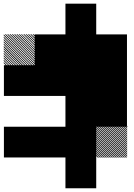

<svg xmlns="http://www.w3.org/2000/svg" viewBox="-42 -853 728 1040"><path d="M646.7 -165.8 645 -167.5H646.7ZM646.7 -155 634.2 -167.5H640L646.7 -160.8ZM646.7 -144.2 623.3 -167.5H629.2L646.7 -150ZM646.7 -133.3 612.5 -167.5H618.3L646.7 -139.2ZM646.7 -122.5 601.7 -167.5H607.5L646.7 -128.3ZM646.7 -111.7 590.8 -167.5H596.7L646.7 -117.5ZM646.7 -100.8 580 -167.5H585.8L646.7 -106.7ZM646.7 -90 569.2 -167.5H575L646.7 -95.8ZM646.7 -79.2 558.3 -167.5H564.2L646.7 -85ZM646.7 -68.3 547.5 -167.5H553.3L646.7 -74.2ZM646.7 -57.5 536.7 -167.5H542.5L646.7 -63.3ZM646.7 -46.7 525.8 -167.5H531.7L646.7 -52.5ZM646.7 -35.8 515 -167.5H520.8L646.7 -41.7ZM646.7 -25 504.2 -167.5H510L646.7 -30.8ZM646.7 -14.2 493.3 -167.5H499.2L646.7 -20ZM646.7 -3.3 482.5 -167.5H488.3L646.7 -9.2ZM640 0.8 478.3 -160.8V-166.7L645.8 0.8ZM629.2 0.8 478.3 -150V-155.8L635 0.8ZM618.3 0.8 478.3 -139.2V-145L624.2 0.8ZM607.5 0.8 478.3 -128.3V-134.2L613.3 0.8ZM596.7 0.8 478.3 -117.5V-123.3L602.5 0.8ZM585.8 0.8 478.3 -106.7V-112.5L591.7 0.8ZM575 0.8 478.3 -95.8V-101.7L580.8 0.8ZM564.2 0.8 478.3 -85V-90.8L570 0.8ZM553.3 0.8 478.3 -74.2V-80L559.2 0.8ZM542.5 0.8 478.3 -63.3V-69.2L548.3 0.8ZM531.7 0.8 478.3 -52.5V-58.3L537.5 0.8ZM520.8 0.8 478.3 -41.7V-47.5L526.7 0.8ZM510 0.8 478.3 -30.8V-36.7L515.8 0.8ZM499.2 0.8 478.3 -20V-25.8L505 0.8ZM488.3 0.8 478.3 -9.2V-15L494.2 0.8ZM646.7 -167.5H650.8L646.7 -171.7ZM146.7 -655 134.2 -667.5H140L146.7 -660.8ZM146.7 -642.5 121.7 -667.5H127.5L146.7 -648.3ZM146.7 -630 109.2 -667.5H115L146.7 -635.8ZM146.7 -617.5 96.7 -667.5H102.5L146.7 -623.3ZM146.7 -605 84.2 -667.5H90L146.7 -610.8ZM146.7 -592.5 71.7 -667.5H76.7L146.7 -597.5ZM146.7 -580 59.2 -667.5H65L146.7 -585.8ZM146.7 -567.5 46.7 -667.5H52.5L146.7 -573.3ZM146.7 -555 34.2 -667.5H40L146.7 -560.8ZM146.7 -542.5 21.7 -667.5H27.5L146.7 -548.3ZM146.7 -530 9.2 -667.5H15L146.7 -535.8ZM146.7 -517.5 -3.3 -667.5H2.5L146.7 -523.3ZM146.7 -505 -15.8 -667.5H-10L146.7 -510.8ZM140 -499.2 -21.7 -660.8V-666.7L145.8 -499.2ZM127.5 -499.2 -21.7 -648.3V-654.2L133.3 -499.2ZM115 -499.2 -21.7 -635.8V-641.7L120.8 -499.2ZM102.5 -499.2 -21.7 -623.3V-629.2L108.3 -499.2ZM90 -499.2 -21.7 -610.8V-616.7L95.8 -499.2ZM76.7 -499.2 -21.7 -597.5V-604.2L83.3 -499.2ZM65 -499.2 -21.7 -585.8V-591.7L70.8 -499.2ZM52.5 -499.2 -21.7 -573.3V-579.2L58.3 -499.2ZM40 -499.2 -21.7 -560.8V-566.7L45.8 -499.2ZM27.5 -499.2 -21.7 -548.3V-554.2L33.3 -499.2ZM15 -499.2 -21.7 -535.8V-541.7L20.8 -499.2ZM2.5 -499.2 -21.7 -523.3V-529.2L8.3 -499.2ZM-10 -499.2 -21.7 -510.8V-516.7L-4.2 -499.2ZM312.5 0H479.2V166.7H312.5ZM312.5 -166.7H479.2V166.7H312.5ZM145.8 -166.7H479.2V0H145.8ZM-20.8 -166.7H312.5V0H-20.8ZM479.2 -333.3H645.8V-166.7H479.2ZM312.5 -333.3H645.8V-166.7H312.5ZM312.5 -333.3H479.2V0H312.5ZM479.2 -500H645.8V-166.7H479.2ZM312.5 -500H645.8V-333.3H312.5ZM312.5 -500H479.2V-166.7H312.5ZM145.8 -500H479.2V-333.3H145.8ZM-20.8 -500H312.5V-333.3H-20.8ZM479.2 -666.7H645.8V-333.3H479.2ZM312.5 -666.7H645.8V-500H312.5ZM312.5 -666.7H479.2V-333.3H312.5ZM145.8 -666.7H479.2V-500H145.8ZM145.8 -666.7H312.5V-333.3H145.8ZM312.5 -833.3H479.2V-500H312.5Z"/></svg>

Font: 0xA000-Pixelated-Mono
Style: Pixelated-Mono
Weight: 400
Version: Version 0.1